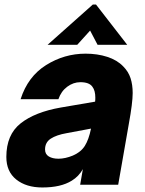

<svg xmlns="http://www.w3.org/2000/svg" viewBox="-20 -816 641 848"><path d="M8 -123Q8 -221 71 -271Q134 -321 248 -341L400 -367Q401 -373 401 -385Q401 -416 388 -433Q374 -453 335 -453Q304 -453 277 -433Q250 -413 238 -378H71Q103 -478 183.5 -528.5Q264 -579 358 -579Q410 -579 453.5 -565Q497 -551 524 -523Q547 -500 556.5 -471Q566 -442 566 -405Q566 -362 549 -269L502 0H334L346 -69Q328 -37 297 -18Q249 12 167 12Q96 12 52 -23Q8 -58 8 -123ZM302 -129Q337 -144 354.5 -171.5Q372 -199 382 -248L275 -228Q229 -220 204 -203.5Q179 -187 179 -156Q179 -135 195.5 -125Q212 -115 238 -115Q268 -115 302 -129ZM321 -618H190L390 -796H404L542 -618H411L378 -681Z"/></svg>

Font: Open Sauce One Black Italic
Style: Regular
Weight: 900
Italic angle: -10°
Designer: Alfredo Marco Pradil
Foundry: Creative Sauce Fz LLC
Version: Version 1.477